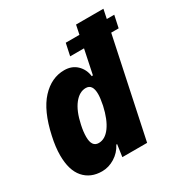

<svg xmlns="http://www.w3.org/2000/svg" viewBox="-163 -820 922 960"><g transform="rotate(-30 298.5 -339.5)"><path d="M582 -567H539L419 0H276L286 -70L281 -69Q262 -32 227 -10.5Q192 11 154 11Q88 11 49.5 -33Q11 -77 11 -163Q11 -211 24 -269Q52 -398 109.5 -460Q167 -522 241 -522Q285 -522 313 -495Q341 -468 346 -427L353 -428L382 -567H302L317 -637H396L407 -690H565L554 -637H597ZM321 -271Q329 -311 329 -334Q329 -391 290 -391Q253 -391 223 -353Q193 -315 178 -244Q170 -208 170 -178Q170 -120 210 -120Q247 -120 276 -159.5Q305 -199 321 -271Z"/></g></svg>

Font: Decalotype ExtraBold Italic
Style: Regular
Weight: 800
Italic angle: -12°
Designer: Alfredo Marco Pradil
Foundry: Alfredo Marco Pradil
Version: Version 1.0